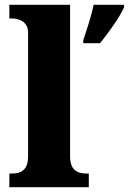

<svg xmlns="http://www.w3.org/2000/svg" viewBox="-20 -780 537 800"><path d="M19 0H350V-57H339C301 -57 272 -73 272 -128V-760H19V-703H30C51 -703 97 -695 97 -644V-128C97 -73 69 -57 30 -57H19ZM327 -613V-600H397C432 -644 479 -708 497 -750V-760H370C362 -718 340 -651 327 -613Z"/></svg>

Font: Noto Serif Myanmar ExtraBold
Style: Regular
Weight: 800
Designer: Ben Mitchell and the Monotype Design Team
Foundry: Monotype Imaging Inc.
Version: Version 2.106